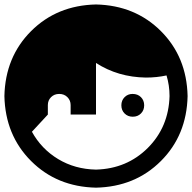

<svg xmlns="http://www.w3.org/2000/svg" viewBox="-20 -783 872 872"><path d="M416 -762.7C534.5 -760.1 632.8 -719.7 710.9 -641.6C789.1 -563.5 829.4 -465.2 832 -346.7C829.4 -228.2 789.1 -129.9 710.9 -51.8C632.8 26.4 534.5 66.7 416 69.3C297.5 66.7 199.2 26.4 121.1 -51.8C43 -129.9 2.6 -228.2 0 -346.7C2.6 -465.2 43 -563.5 121.1 -641.6C199.2 -719.7 297.5 -760.1 416 -762.7ZM416 -497.1V-262.7H300.8V-305.7C300.8 -320 295.9 -332 286.1 -341.8C276.4 -351.6 264 -356.4 249 -356.4C234 -356.4 221.7 -351.6 211.9 -341.8C202.1 -332 197.3 -320 197.3 -305.7V-262.7L125 -184.6C153.6 -132.5 193.4 -91.1 244.1 -60.5C294.9 -29.9 352.2 -14 416 -12.7C509.8 -15.3 588.2 -48.2 651.4 -111.3C714.5 -174.5 747.4 -252.9 750 -346.7C750 -379.2 745.4 -410.5 736.3 -440.4C706.4 -433.9 675.1 -430.7 642.6 -430.7C557.9 -432 482.4 -454.1 416 -497.1ZM582 -356.4C597.7 -356.4 610.4 -351.6 620.1 -341.8C629.9 -332 634.8 -319.7 634.8 -304.7C634.8 -289.7 629.9 -277.3 620.1 -267.6C610.4 -257.8 598 -252.9 583 -252.9C568 -252.9 555.7 -257.8 545.9 -267.6C536.1 -277.3 531.2 -289.7 531.2 -304.7C531.2 -319.7 536.1 -332 545.9 -341.8C555.7 -351.6 567.7 -356.4 582 -356.4Z"/></svg>

Font: CaskaydiaCove Nerd Font
Style: Bold
Weight: 700
Designer: Aaron Bell
Foundry: Saja Typeworks
Version: Version 2111.1;Nerd Fonts 2.3.0